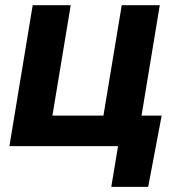

<svg xmlns="http://www.w3.org/2000/svg" viewBox="-20 -561 693 737"><path d="M16.1 0 105.5 -541H251.5L181.2 -117.2H377L447.3 -541H593.3L503.9 0ZM407.2 156.2 433.1 0H391.1L410.2 -117.2H600.6L548.8 156.2Z"/></svg>

Font: Inter 17pt
Style: Bold Italic
Weight: 700
Italic angle: -9.3988°
Version: Version 4.001;git-66647c0bb